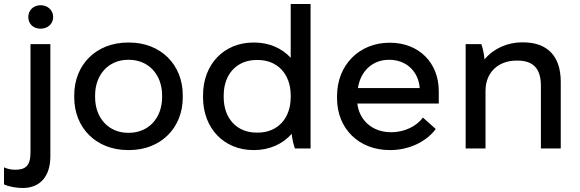

<svg xmlns="http://www.w3.org/2000/svg" viewBox="-51 -740 2889 957"><path d="M151 -597C187 -597 214 -621 214 -655C214 -689 187 -714 151 -714C116 -714 90 -689 90 -655C90 -621 115 -597 151 -597ZM63 197C146 197 200 142 200 39V-520H101V20C101 86 76 106 26 106C4 106 -14 102 -31 94V179C-3 192 35 197 63 197Z M587 8H593C749 8 860 -101 860 -255V-265C860 -419 749 -528 593 -528H587C430 -528 319 -419 319 -265V-255C319 -101 430 8 587 8ZM588 -78C491 -78 423 -151 423 -256V-264C423 -369 491 -442 588 -442H591C689 -442 757 -369 757 -264V-256C757 -151 689 -78 591 -78Z M1212 8H1216C1292 8 1358 -22 1403 -73C1405 -50 1412 -18 1419 0H1497V-720H1398V-452C1354 -500 1290 -528 1216 -528H1212C1066 -528 961 -420 961 -265V-255C961 -100 1066 8 1212 8ZM1228 -79C1130 -79 1064 -149 1064 -256V-264C1064 -371 1130 -441 1228 -441H1234C1332 -441 1398 -371 1398 -264V-256C1398 -149 1332 -79 1234 -79Z M1891 8H1895C1984 8 2072 -31 2121 -97L2057 -154C2027 -113 1968 -81 1900 -81H1898C1805 -81 1740 -140 1730 -224H2136V-286C2136 -428 2036 -527 1893 -527H1890C1740 -527 1629 -416 1629 -262V-249C1629 -100 1737 8 1891 8ZM1733 -301C1746 -386 1806 -442 1888 -442H1889C1974 -442 2035 -384 2041 -301Z M2270 0H2369V-287C2369 -379 2432 -438 2524 -438H2529C2611 -438 2645 -393 2645 -313V0H2744V-332C2744 -458 2680 -529 2555 -529H2552C2479 -529 2410 -499 2364 -444C2362 -467 2356 -500 2348 -520H2270Z"/></svg>

Font: Fixel Display Medium
Style: Regular
Weight: 500
Designer: AlfaBravo + MacPaw
Foundry: Kyrylo Tkachov, Marchela Mozhyna, Serhii Makarenko, Maria Weinstein, Zakhar Kryvoshyya
Version: Version 1.211